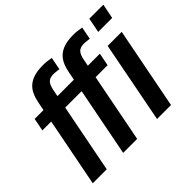

<svg xmlns="http://www.w3.org/2000/svg" viewBox="-160 -948 1171 1171"><g transform="rotate(-45 425.5 -362.5)"><path d="M242.7 -445.3 155.8 0H35.2L122.1 -445.3H45.9L62 -528.3H138.2L149.4 -585Q160.2 -638.2 182.1 -667.5Q204.1 -696.8 239.7 -710.7Q275.4 -724.6 328.6 -724.6Q363.3 -724.6 398.9 -717.3L383.3 -635.7Q379.4 -636.7 373.3 -637.5Q367.2 -638.2 360.4 -638.7Q354.5 -639.6 348.4 -640.1Q342.3 -640.6 336.9 -640.6Q304.7 -640.6 289.6 -624.8Q274.4 -608.9 267.1 -571.8L258.8 -528.3H362.3L346.2 -445.3ZM504.9 -445.3 418 0H297.4L384.3 -445.3H308.1L324.2 -528.3H400.4L411.6 -585Q422.4 -638.2 444.3 -667.5Q466.3 -696.8 502 -710.7Q537.6 -724.6 590.8 -724.6Q625.5 -724.6 661.1 -717.3L645.5 -635.7Q641.6 -636.7 635.5 -637.5Q629.4 -638.2 622.6 -638.7Q616.7 -639.6 610.6 -640.1Q604.5 -640.6 599.1 -640.6Q566.9 -640.6 551.8 -624.8Q536.6 -608.9 529.3 -571.8L521 -528.3H624.5L608.4 -445.3ZM851.1 -724.6 832 -629.4H711.4L730 -724.6ZM813 -528.3 710 0H589.4L691.9 -528.3Z"/></g></svg>

Font: Arimo SemiBold
Style: Italic
Weight: 600
Italic angle: -12°
Version: Version 1.33